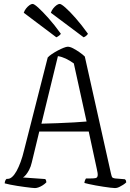

<svg xmlns="http://www.w3.org/2000/svg" viewBox="-20 -958 664 978"><path d="M158 0Q153 0 139 -1.5Q125 -3 106.5 -5.5Q88 -8 68.5 -11Q49 -14 32 -17.5Q15 -21 4 -24Q4 -31 7 -38Q10 -45 14 -47H20Q31 -47 42.5 -57.5Q54 -68 64.5 -87Q75 -106 85 -133Q95 -160 103 -194L223 -665Q230 -673 244 -682.5Q258 -692 274 -700.5Q290 -709 304 -714.5Q318 -720 325 -720Q337 -720 353 -711.5Q369 -703 385.5 -691.5Q402 -680 412 -670L545 -75Q548 -62 550.5 -56.5Q553 -51 567 -49L616 -45Q618 -43 620 -41Q622 -39 623 -29Q617 -23 607 -16.5Q597 -10 586.5 -5Q576 0 566 0Q558 0 542 -2Q526 -4 506 -7Q486 -10 467 -13.5Q448 -17 432.5 -20.5Q417 -24 410 -26Q410 -31 412.5 -38Q415 -45 418 -49H441Q459 -49 467.5 -51Q476 -53 477.5 -63.5Q479 -74 473 -98L432 -288H180L142 -131Q137 -109 128.5 -93Q120 -77 112 -67.5Q104 -58 97 -54L210 -46Q212 -45 214 -40.5Q216 -36 216 -29Q207 -20 196.5 -13.5Q186 -7 176 -3.5Q166 0 158 0ZM191 -328Q227 -329 271.5 -330.5Q316 -332 357 -334.5Q398 -337 421 -339L356 -635Q335 -650 315 -659.5Q295 -669 275 -672ZM267 -768 101 -893Q105 -905 113 -915Q121 -925 130 -931.5Q139 -938 146 -938Q154 -938 175 -919Q196 -900 226.5 -866Q257 -832 290 -786Q288 -782 281 -776.5Q274 -771 267 -768ZM406 -768 239 -893Q243 -905 251 -915Q259 -925 268 -931.5Q277 -938 284 -938Q292 -938 313.5 -919Q335 -900 365 -866Q395 -832 428 -786Q426 -782 420 -776.5Q414 -771 406 -768Z"/></svg>

Font: Texturina Medium 12pt Thin
Style: Regular
Weight: 250
Version: Version 1.002